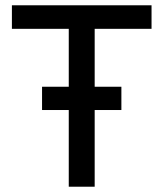

<svg xmlns="http://www.w3.org/2000/svg" viewBox="-20 -706 618 726"><path d="M553 -597H338V-378H439V-290H338V0H240V-290H139V-378H240V-597H25V-686H553Z"/></svg>

Font: Chivo
Style: Regular
Weight: 400
Designer: Hector Gatti
Foundry: Omnibus-Type
Version: Version 1.007;PS 001.007;hotconv 1.0.88;makeotf.lib2.5.64775